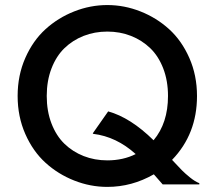

<svg xmlns="http://www.w3.org/2000/svg" viewBox="-20 -730 850 760"><path d="M759.8 -350.1Q759.8 -199.2 661.1 -97.2Q688 -68.4 700.2 -55.9Q712.4 -43.5 732.4 -27.3Q752.4 -11.2 769 -4.9V0H624Q613.8 -11.2 588.9 -40Q502 9.8 404.8 9.8Q337.4 9.8 273.7 -15.4Q210 -40.5 160.2 -85.7Q110.4 -130.9 80.1 -199.7Q49.8 -268.6 49.8 -350.1Q49.8 -431.6 80.1 -500.5Q110.4 -569.3 160.2 -614.5Q210 -659.7 273.7 -684.8Q337.4 -710 404.8 -710Q472.2 -710 535.9 -684.8Q599.6 -659.7 649.4 -614.5Q699.2 -569.3 729.5 -500.5Q759.8 -431.6 759.8 -350.1ZM404.8 -95.2Q467.3 -95.2 517.1 -120.1Q440.9 -189 349.1 -200.2L347.2 -202.1L408.2 -289.1Q496.6 -264.6 587.9 -174.8Q645 -242.7 645 -350.1Q645 -410.2 626.2 -459Q607.4 -507.8 574.7 -539.3Q542 -570.8 498.5 -587.9Q455.1 -605 404.8 -605Q354.5 -605 311 -587.9Q267.6 -570.8 235.1 -539.3Q202.6 -507.8 183.8 -459Q165 -410.2 165 -350.1Q165 -290 183.8 -241.2Q202.6 -192.4 235.1 -160.9Q267.6 -129.4 311 -112.3Q354.5 -95.2 404.8 -95.2Z"/></svg>

Font: Tiffany Gothic CC
Style: Regular
Weight: 400
Designer: indestructible type*
Foundry: Cowboy Collective
Version: Version 1.000